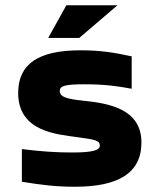

<svg xmlns="http://www.w3.org/2000/svg" viewBox="-20 -700 601 729"><path d="M275 -179C341 -170 359 -167 359 -147C359 -128 325 -121 255 -121C191 -121 135 -125 63 -134V-10C136 2 190 9 265 9C428 9 517 -42 517 -159C517 -287 393 -308 293 -318C237 -324 207 -331 207 -354C207 -373 222 -380 302 -380C377 -380 427 -373 480 -363V-486C412 -501 360 -509 285 -509C127 -509 49 -458 49 -347C49 -199 198 -190 275 -179ZM163 -556H281L426 -680H232Z"/></svg>

Font: LT Wave Alt Black
Style: Regular
Weight: 900
Designer: Daniel Lyons
Version: Version 2.5 (Glyphs App)